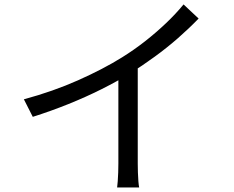

<svg xmlns="http://www.w3.org/2000/svg" viewBox="-20 -803 1040 854"><path d="M86.2 -361.3Q215.9 -396.3 327.9 -446.2Q439.8 -496.1 522.6 -547.7Q575.4 -580.5 624.9 -619.2Q674.3 -658 718.3 -699.8Q762.3 -741.6 796.4 -783.3L863.4 -720.5Q820.6 -676.3 771.7 -633.4Q722.7 -590.5 668.2 -550.9Q613.7 -511.2 555.3 -474.4Q500.4 -440.8 431.2 -406.1Q362 -371.4 284.2 -340.1Q206.3 -308.8 125.8 -283.3ZM506.5 -506.3 592.7 -532.1V-75.9Q592.7 -57.4 593.4 -36.2Q594.1 -15 595.5 2.9Q596.9 20.9 599 30.7H501Q502.4 20.9 503.7 2.9Q505.1 -15 505.8 -36.2Q506.5 -57.4 506.5 -75.9Z"/></svg>

Font: Noto Sans KR Thin
Style: Regular
Weight: 100
Designer: Ryoko NISHIZUKA 西塚涼子 (kana, bopomofo & ideographs); Paul D. Hunt (Latin, Greek & Cyrillic); Sandoll Communications 산돌커뮤니
Foundry: Adobe
Version: Version 2.004-H2;hotconv 1.0.118;makeotfexe 2.5.65603